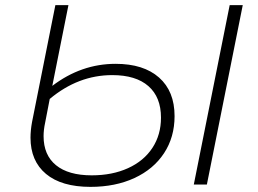

<svg xmlns="http://www.w3.org/2000/svg" viewBox="-20 -720 1005 749"><path d="M661 -267Q661 -185 620 -122.5Q579 -60 504.5 -25.5Q430 9 333 9Q220 9 159.5 -41.5Q99 -92 99 -183Q99 -211 105 -244L196 -700H247L184 -385Q297 -471 431 -471Q540 -471 600.5 -417.5Q661 -364 661 -267ZM927 -700 787 0H736L876 -700ZM608 -261Q608 -341 559 -384Q510 -427 418 -427Q285 -427 174 -334L156 -241Q150 -213 150 -189Q150 -115 198.5 -75.5Q247 -36 338 -36Q418 -36 479.5 -64Q541 -92 574.5 -143Q608 -194 608 -261Z"/></svg>

Font: Montserrat Alternates Light
Style: Italic
Weight: 300
Italic angle: -11.3°
Designer: Julieta Ulanovsky
Foundry: Julieta Ulanovsky
Version: Version 7.200